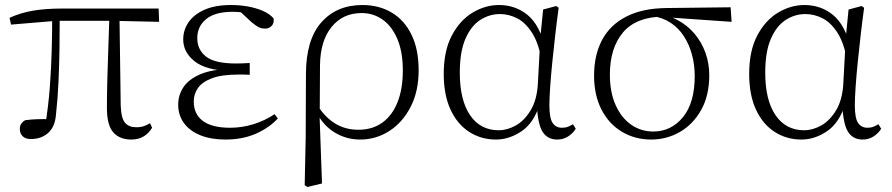

<svg xmlns="http://www.w3.org/2000/svg" viewBox="-20 -542 3555 765"><path d="M103 12Q81 12 70 0.5Q59 -11 59 -27Q59 -41 64.5 -49Q70 -57 80 -63Q101 -66 126.5 -67Q152 -68 183 -67L160 -41Q173 -120 178.5 -194.5Q184 -269 186 -340.5Q188 -412 188 -482H218Q218 -415 217 -348Q216 -281 213 -215Q210 -149 203 -85Q199 -36 171.5 -12Q144 12 103 12ZM24 -444 18 -471Q62 -491 111.5 -499.5Q161 -508 229 -508H612L614 -455L433 -459H204ZM503 14Q457 14 431.5 -14.5Q406 -43 406 -112Q406 -161 407.5 -220.5Q409 -280 411.5 -346.5Q414 -413 416 -482H456L461 -120Q463 -70 478.5 -52.5Q494 -35 522 -35Q541 -35 553.5 -39.5Q566 -44 578 -51L586 -33Q573 -11 552.5 1.5Q532 14 503 14Z M878 14Q821 14 778.5 -3Q736 -20 713 -51.5Q690 -83 690 -125Q690 -164 711.5 -195.5Q733 -227 779 -246.5Q825 -266 898 -267V-259Q800 -262 755 -298Q710 -334 710 -385Q710 -422 731 -453Q752 -484 794.5 -503Q837 -522 901 -522Q934 -522 966 -516.5Q998 -511 1025.5 -499.5Q1053 -488 1070 -469Q1073 -450 1062.5 -439Q1052 -428 1037 -428Q1022 -428 1011 -433.5Q1000 -439 983 -453L928 -504L982 -502L986 -485Q961 -490 944 -492.5Q927 -495 907 -495Q837 -495 801.5 -466Q766 -437 766 -390Q766 -344 801 -316.5Q836 -289 921 -289Q932 -289 944.5 -289.5Q957 -290 975 -291V-244Q957 -245 948.5 -245Q940 -245 932 -245Q863 -245 824 -230Q785 -215 768.5 -191Q752 -167 752 -138Q752 -87 788.5 -60Q825 -33 897 -33Q944 -33 989.5 -47Q1035 -61 1074 -87L1087 -70Q1053 -33 1000 -9.5Q947 14 878 14Z M1194 196 1198 5 1199 -246Q1199 -383 1260 -452.5Q1321 -522 1424 -522Q1490 -522 1540.5 -492Q1591 -462 1619.5 -404Q1648 -346 1648 -262Q1648 -178 1616 -116Q1584 -54 1531 -20Q1478 14 1415 14Q1358 14 1310.5 -16Q1263 -46 1237 -103H1234L1247 -119Q1276 -74 1316 -49.5Q1356 -25 1408 -25Q1464 -25 1503.5 -53.5Q1543 -82 1564 -135Q1585 -188 1585 -261Q1585 -335 1563.5 -386Q1542 -437 1505 -463.5Q1468 -490 1421 -490Q1346 -490 1301 -434.5Q1256 -379 1255 -281L1254 -97L1253 -89L1263 189L1205 203Z M1956 14Q1897 14 1849.5 -16.5Q1802 -47 1775 -105.5Q1748 -164 1748 -247Q1748 -340 1780.5 -401Q1813 -462 1863.5 -492Q1914 -522 1968 -522Q2034 -522 2082.5 -482Q2131 -442 2153 -349H2161L2139 -296Q2127 -368 2101 -409.5Q2075 -451 2041.5 -468.5Q2008 -486 1972 -486Q1930 -486 1893.5 -462.5Q1857 -439 1834.5 -387.5Q1812 -336 1812 -253Q1812 -143 1853 -83Q1894 -23 1967 -23Q2001 -23 2035 -42Q2069 -61 2094 -102Q2119 -143 2123 -207L2133 -393L2144 -504L2196 -518L2206 -511Q2199 -461 2192.5 -404.5Q2186 -348 2180.5 -293.5Q2175 -239 2172 -194.5Q2169 -150 2169 -123Q2169 -71 2182 -52Q2195 -33 2219 -33Q2233 -33 2243 -37Q2253 -41 2263 -47L2274 -29Q2262 -10 2243 2Q2224 14 2200 14Q2161 14 2141.5 -17.5Q2122 -49 2119 -128H2131Q2107 -52 2058 -19Q2009 14 1956 14Z M2575 14Q2510 14 2458 -17Q2406 -48 2376.5 -105.5Q2347 -163 2347 -241Q2347 -322 2378.5 -382Q2410 -442 2474.5 -475.5Q2539 -509 2636 -510L2891 -513L2895 -455L2637 -473L2624 -476Q2515 -475 2462.5 -413Q2410 -351 2410 -245Q2410 -174 2433 -123Q2456 -72 2495 -45Q2534 -18 2583 -18Q2654 -18 2701 -75Q2748 -132 2748 -239Q2748 -284 2737 -324.5Q2726 -365 2705 -397.5Q2684 -430 2652.5 -451Q2621 -472 2579 -478L2589 -487Q2638 -484 2678 -463Q2718 -442 2746.5 -408.5Q2775 -375 2790.5 -332.5Q2806 -290 2806 -243Q2806 -161 2773.5 -103.5Q2741 -46 2688.5 -16Q2636 14 2575 14Z M3173 14Q3114 14 3066.5 -16.5Q3019 -47 2992 -105.5Q2965 -164 2965 -247Q2965 -340 2997.5 -401Q3030 -462 3080.5 -492Q3131 -522 3185 -522Q3251 -522 3299.5 -482Q3348 -442 3370 -349H3378L3356 -296Q3344 -368 3318 -409.5Q3292 -451 3258.5 -468.5Q3225 -486 3189 -486Q3147 -486 3110.5 -462.5Q3074 -439 3051.5 -387.5Q3029 -336 3029 -253Q3029 -143 3070 -83Q3111 -23 3184 -23Q3218 -23 3252 -42Q3286 -61 3311 -102Q3336 -143 3340 -207L3350 -393L3361 -504L3413 -518L3423 -511Q3416 -461 3409.5 -404.5Q3403 -348 3397.5 -293.5Q3392 -239 3389 -194.5Q3386 -150 3386 -123Q3386 -71 3399 -52Q3412 -33 3436 -33Q3450 -33 3460 -37Q3470 -41 3480 -47L3491 -29Q3479 -10 3460 2Q3441 14 3417 14Q3378 14 3358.5 -17.5Q3339 -49 3336 -128H3348Q3324 -52 3275 -19Q3226 14 3173 14Z"/></svg>

Font: Noto Serif SC ExtraLight
Style: Regular
Weight: 200
Designer: Ryoko NISHIZUKA 西塚涼子 (kana & ideographs); Frank Grießhammer (Latin, Greek & Cyrillic); Wenlong ZHANG 张文龙 (bopomofo); San
Foundry: Adobe
Version: Version 2.002-H1;hotconv 1.1.0;makeotfexe 2.6.0